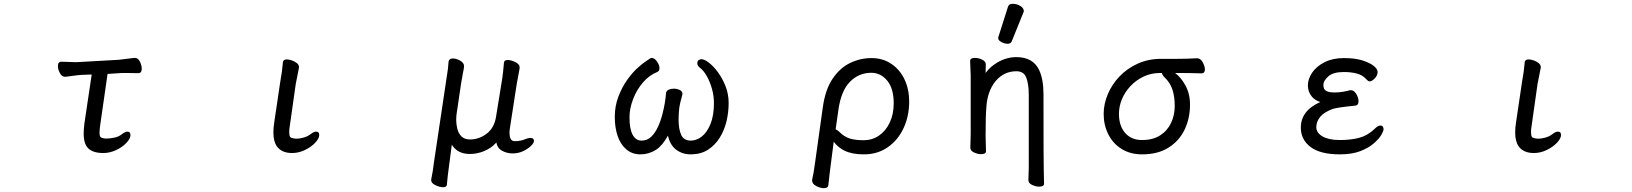

<svg xmlns="http://www.w3.org/2000/svg" viewBox="-20 -790 8540 1005"><path d="M722 -431Q722 -407 704 -407L639 -408H619Q617 -408 543 -403L505 -139Q501 -112 501 -94.5Q501 -77 507 -72Q513 -67 529 -65H540Q558 -65 580 -70Q601 -74 618 -87.5Q635 -101 647 -101Q663 -101 663 -83Q663 -65 642 -42.5Q621 -20 588 -4.5Q555 11 521 11Q468 11 443 -12.5Q418 -36 418 -91Q418 -113 422 -145L460 -400L405 -398Q388 -397 361 -393Q334 -389 322 -388H321Q304 -388 293.5 -407.5Q283 -427 283 -444Q283 -467 302 -467Q311 -467 334 -466Q376 -464 388 -465L601 -477Q622 -479 646.5 -482.5Q671 -486 684 -487H686Q703 -487 712.5 -467Q722 -447 722 -431Z M1461 -466Q1464 -479 1481 -479Q1493 -479 1507.5 -474Q1522 -469 1533.5 -460Q1545 -451 1545 -439V-436L1528 -350Q1495 -121 1494.5 -113.5Q1494 -106 1494 -98Q1494 -72 1504 -69Q1518 -64 1532.5 -64Q1547 -64 1568 -69.5Q1589 -75 1606 -88Q1623 -101 1633.5 -101Q1644 -101 1647.5 -96Q1651 -91 1651 -84Q1651 -65 1629.5 -42.5Q1608 -20 1575.5 -4.5Q1543 11 1509 11Q1455 11 1430 -23Q1411 -49 1411 -96Q1411 -120 1415 -146L1447 -362Q1457 -415 1461 -465Z M2618 -463Q2620 -476 2637.5 -476Q2655 -476 2677.5 -465Q2700 -454 2700 -438V-436Q2700 -430 2694.5 -403Q2689 -376 2685 -352Q2651 -133 2649 -119Q2647 -105 2647 -95Q2647 -51 2674 -51Q2707 -51 2733 -63Q2747 -68 2756 -68Q2775 -68 2775 -53Q2775 -41 2758.5 -25.5Q2742 -10 2717.5 1.5Q2693 13 2662.5 13Q2632 13 2606 -2Q2584 -14 2578 -44Q2552 -15 2515 0.5Q2478 16 2439.5 16Q2401 16 2375 -1Q2356 -14 2345 -33Q2327 102 2324 128L2319 178Q2317 190 2299.5 190Q2282 190 2259.5 179.5Q2237 169 2237 153V150Q2247 101 2251 63Q2322 -408 2324.5 -428.5Q2327 -449 2328 -468Q2331 -484 2351 -484Q2368 -484 2388.5 -472.5Q2409 -461 2409 -444V-441Q2409 -436 2403 -406.5Q2397 -377 2394 -356L2370 -194Q2368 -181 2368 -160Q2368 -139 2374 -115Q2380 -91 2396 -75.5Q2412 -60 2440 -60Q2487 -60 2526.5 -89.5Q2566 -119 2576 -176L2606 -361Q2610 -384 2613.5 -415.5Q2617 -447 2618 -463Z M3532 -163Q3532 -114 3546 -83Q3560 -54 3596 -54Q3626 -54 3653.5 -75.5Q3681 -97 3699 -141Q3717 -185 3717 -251Q3717 -288 3707 -324Q3697 -360 3680.5 -390Q3664 -420 3644 -435Q3630 -446 3630 -458Q3630 -470 3636.5 -475Q3643 -480 3652 -480Q3667 -480 3690.5 -462Q3714 -444 3737.5 -412.5Q3761 -381 3777.5 -339.5Q3794 -298 3794 -250.5Q3794 -203 3783 -156Q3772 -109 3747.5 -69.5Q3723 -30 3685.5 -6Q3648 18 3595 18Q3550 18 3516 -9Q3487 -33 3476 -80Q3448 -28 3414 -6Q3376 18 3332.5 18Q3289 18 3258.5 -8Q3228 -34 3213 -78Q3198 -122 3198 -178.5Q3198 -235 3217 -284.5Q3236 -334 3263 -372Q3290 -410 3318 -435Q3346 -460 3362 -470Q3382 -484 3386 -486Q3389 -487 3390 -487Q3406 -487 3419 -468Q3432 -449 3432 -433.5Q3432 -418 3420 -413Q3379 -397 3346 -359Q3313 -321 3294 -271.5Q3275 -222 3275 -176Q3275 -115 3291.5 -84.5Q3308 -54 3338 -54Q3368 -54 3389 -74.5Q3410 -95 3424.5 -127Q3439 -159 3448 -195Q3462 -250 3466 -300Q3466 -314 3481 -321Q3494 -326 3508.5 -326Q3523 -326 3536 -320Q3552 -313 3552 -300V-296Q3538 -247 3535 -219.5Q3532 -192 3532 -163Z M4739 -259Q4739 -182 4709.5 -119Q4680 -56 4626.5 -19Q4573 18 4502 18Q4439 18 4399 -2Q4366 -19 4344 -48Q4318 149 4316 178V179Q4314 195 4292 195Q4275 195 4253 184Q4231 173 4231 155V152V151Q4239 118 4246 64L4287 -229Q4300 -322 4338.5 -378.5Q4377 -435 4430 -460.5Q4483 -486 4542 -486Q4601 -486 4646 -455.5Q4691 -425 4715 -373.5Q4739 -322 4739 -259ZM4658 -249Q4658 -327 4624 -368Q4590 -409 4541 -409Q4475 -409 4429 -362Q4383 -315 4369 -218L4354 -113Q4363 -110 4373 -100Q4399 -74 4428 -65Q4457 -56 4501 -56Q4545 -56 4580.5 -80Q4616 -104 4637 -148Q4658 -192 4658 -249Z M5256 -754Q5260 -770 5281 -770Q5302 -770 5320.5 -759Q5339 -748 5339 -732Q5339 -728 5337 -725L5276 -574Q5271 -561 5254.5 -561Q5238 -561 5221.5 -570Q5205 -579 5205 -590Q5205 -597 5207 -600ZM5419 187Q5402 187 5382.5 178Q5363 169 5363 153Q5364 137 5364 121.5Q5364 106 5365 86V-293Q5365 -352 5351 -386Q5338 -417 5300 -417Q5234 -417 5190 -364Q5148 -311 5143 -229V-228Q5139 -184 5139 -79Q5139 -56 5141 2Q5141 17 5115 17Q5098 17 5078.5 8Q5059 -1 5059 -17Q5059 -44 5061 -88V-395Q5058 -458 5058 -471Q5058 -487 5084 -487Q5101 -487 5120.5 -478Q5140 -469 5140 -453L5139 -408Q5161 -439 5199 -462Q5247 -491 5300 -491Q5387 -491 5419 -424Q5442 -375 5442 -297Q5442 71 5443.5 104Q5445 137 5445 172Q5445 187 5419 187Z M6270 -406Q6204 -408 6144 -408H6131Q6161 -385 6182 -348Q6209 -302 6209 -243Q6209 -170 6180.5 -111Q6152 -52 6096 -17Q6040 18 5958 18Q5897 18 5851.5 -10Q5806 -38 5781.5 -86.5Q5757 -135 5757 -194Q5757 -245 5778.5 -296.5Q5800 -348 5839.5 -389.5Q5879 -431 5934.5 -456.5Q5990 -482 6058 -482H6140Q6194 -482 6245 -485H6246Q6264 -485 6275.5 -464Q6287 -443 6287 -426Q6287 -417 6282.5 -411.5Q6278 -406 6270 -406ZM6062 -408H6054Q6005 -408 5965.5 -389Q5926 -370 5897 -339Q5868 -308 5852.5 -270.5Q5837 -233 5837 -194Q5837 -131 5869.5 -94Q5902 -57 5958 -57Q6014 -57 6052 -81Q6090 -105 6109.5 -146Q6129 -187 6129 -235.5Q6129 -284 6117 -321Q6105 -358 6074 -387Q6064 -397 6062 -408Z M7047 -318H7051Q7067 -318 7079 -298.5Q7091 -279 7091 -260Q7091 -238 7073 -237Q6982 -228 6957 -220Q6910 -203 6890 -178Q6870 -153 6870 -124Q6870 -95 6902.5 -76Q6935 -57 6993.5 -57Q7052 -57 7096 -69Q7140 -81 7177 -117Q7193 -133 7205 -133Q7222 -133 7222 -113Q7222 -104 7210 -83.5Q7198 -63 7171 -39.5Q7144 -16 7100.5 1Q7057 18 6994 18Q6891 18 6840 -20.5Q6789 -59 6789 -122Q6789 -211 6891 -256Q6863 -265 6847 -284Q6826 -309 6826 -343Q6826 -377 6848.5 -410Q6871 -443 6913.5 -464.5Q6956 -486 7014 -486Q7072 -486 7110.5 -474Q7149 -462 7170 -445.5Q7191 -429 7191 -413Q7191 -393 7173 -377Q7160 -364 7150 -364Q7143 -364 7137 -370L7128 -379Q7110 -398 7080.5 -405.5Q7051 -413 7014 -413Q6958 -413 6932.5 -390Q6907 -367 6907 -345Q6907 -338 6909.5 -329Q6912 -320 6924 -313Q6937 -306 6967 -306Q6986 -306 7008.5 -309.5Q7031 -313 7047 -318Z M7961 -466Q7964 -479 7981 -479Q7993 -479 8007.5 -474Q8022 -469 8033.5 -460Q8045 -451 8045 -439V-436L8028 -350Q7995 -121 7994.5 -113.5Q7994 -106 7994 -98Q7994 -72 8004 -69Q8018 -64 8032.5 -64Q8047 -64 8068 -69.5Q8089 -75 8106 -88Q8123 -101 8133.5 -101Q8144 -101 8147.5 -96Q8151 -91 8151 -84Q8151 -65 8129.5 -42.5Q8108 -20 8075.5 -4.5Q8043 11 8009 11Q7955 11 7930 -23Q7911 -49 7911 -96Q7911 -120 7915 -146L7947 -362Q7957 -415 7961 -465Z"/></svg>

Font: Moon Stars Kai HW
Style: Bold
Weight: 700
Designer: GuiWonder
Version: Version 1.101